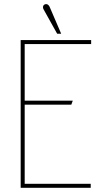

<svg xmlns="http://www.w3.org/2000/svg" viewBox="-20 -890 505 910"><path d="M270 -730 215 -858C212 -865 204 -874 192 -869C183 -865 181 -854 188 -843L251 -730ZM410 0V-19H97V-394H318L325 -413H97V-681H412V-700H78V0Z"/></svg>

Font: Advent Pro
Style: Thin
Weight: 100
Designer: Andreas Kalpakidis
Foundry: Andreas Kalpakidis
Version: Version 2.002 2007